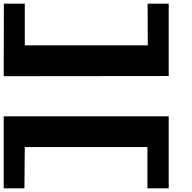

<svg xmlns="http://www.w3.org/2000/svg" viewBox="-20 -820 1040 1038"><path d="M0 -191V198H112L114 -25H777V198H892V-191ZM114 -800H1L0 -408L892 -409V-800H778L779 -575H114Z"/></svg>

Font: splitfont
Style: Regular
Weight: 400
Monospace: yes
Version: Version 001.000